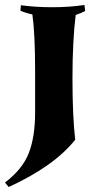

<svg xmlns="http://www.w3.org/2000/svg" viewBox="-39 -569 362 771"><path d="M265 -509Q252 -405 252 -254Q252 -103 263 -8Q179 98 -4 182L-19 164Q51 111 76.5 46Q102 -19 102 -118V-283Q102 -434 91 -511Q63 -517 43 -526L45 -548Q102 -540 171 -540Q240 -540 300 -549L303 -525Q287 -516 265 -509Z"/></svg>

Font: Almendra SC
Style: Bold
Weight: 700
Designer: Ana Sanfelippo
Foundry: Ana Sanfelippo
Version: Version 1.003